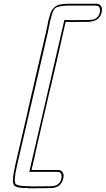

<svg xmlns="http://www.w3.org/2000/svg" viewBox="-20 -815 566 1029"><path d="M319 142Q307 193 249 193L161 194H130V193Q100 193 89 191Q67 188 57 180Q40 165 61 73Q76 10 78 0Q94 -70 122 -190Q123 -195 125.5 -205.5Q128 -216 129 -221Q129 -223 131 -231Q133 -239 138.5 -263Q144 -287 147 -301Q150 -314 155.5 -336Q161 -358 163 -369Q164 -371 164.5 -375Q165 -379 166 -381Q166 -383 167 -387Q168 -391 168 -392Q205 -552 217 -602Q218 -608 221 -620.5Q224 -633 226 -639Q228 -650 230.5 -662Q233 -674 235.5 -685Q238 -696 239 -703Q246 -732 252 -747.5Q258 -763 270 -774.5Q282 -786 299 -790Q316 -794 346 -795H359H390H496Q513 -795 520.5 -783.5Q528 -772 526 -760L525 -749Q514 -701 455 -698L356 -697L332 -698L314 -620Q313 -616 312 -610L262 -392L257 -371L240 -301L224 -231L219 -210L169 8Q168 11 167 19L149 96H184H290Q308 96 315 107.5Q322 119 321 130ZM309 142Q310 139 310 135Q310 131 309.5 123.5Q309 116 303.5 111Q298 106 288 106H137L325 -708L358 -707L457 -708Q471 -709 480 -710.5Q489 -712 500 -721.5Q511 -731 515 -749Q516 -752 516 -756Q516 -760 515.5 -767.5Q515 -775 509 -780Q503 -785 493 -785H343Q321 -784 307.5 -782Q294 -780 284 -776Q274 -772 268 -761Q262 -750 258.5 -738.5Q255 -727 249 -703Q247 -695 243 -674Q239 -653 236 -639L71 73Q51 159 65 172Q74 178 93 181Q104 183 133 183H143V184H163L252 183Q300 183 309 142Z"/></svg>

Font: Soda Fountain
Style: OutlineOblique
Weight: 400
Version: Version 1.0